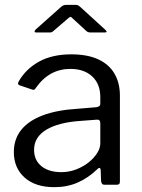

<svg xmlns="http://www.w3.org/2000/svg" viewBox="-20 -765 588 795"><path d="M382.1 -63.7Q345 -28 301.5 -9Q258 10 204.5 10Q126.6 10 81.9 -29.8Q37.3 -69.7 37.3 -135.3Q37.3 -188.5 67.5 -226.7Q97.8 -264.9 156.6 -287.2Q215.5 -309.5 300.8 -314.6L378.8 -321.1Q385.7 -321.9 390.5 -325.1Q395.3 -328.3 395.3 -335.9V-363Q395.3 -417.1 361.9 -448.4Q328.6 -479.7 271 -479.7Q227.6 -479.7 191.8 -460.1Q156 -440.4 127.8 -400.1Q124.5 -395 121.8 -393.6Q119.1 -392.2 113.1 -394.2L59.7 -412.2Q56.3 -414.2 55 -417.2Q53.6 -420.1 57.7 -428.2Q87.3 -479.9 141.9 -510Q196.5 -540 275 -540Q341.9 -540 386.6 -519.4Q431.4 -498.7 453.9 -460.3Q476.5 -421.8 476.5 -369.2V-14.7Q476.5 -6.2 473.5 -3.1Q470.4 0 463 0H412.2Q405.7 0 402.4 -4.3Q399.1 -8.7 398.5 -16.2L396.8 -62.3Q394.5 -76.5 382.1 -63.7ZM395.3 -254.4Q395.3 -271 381 -269.5L315.4 -264.5Q269.3 -261.6 233.1 -252.4Q197 -243.1 172.2 -228.2Q147.4 -213.3 134.2 -192.5Q121.1 -171.7 121.1 -144.9Q121.1 -101.4 151.7 -76.8Q182.3 -52.2 233.9 -52.2Q266.2 -52.2 295.7 -63.6Q325.1 -75.1 347.6 -93Q370.4 -111.8 382.8 -131.9Q395.3 -152 395.3 -171V-254.4ZM336.8 -637.3 282.7 -687Q274.9 -695.2 271.9 -695.2Q269 -695.2 259.6 -687L202 -637.3Q196.4 -632.5 193.4 -631.5Q190.3 -630.5 184 -630.5H129.9Q123.8 -630.5 123.3 -634.1Q122.8 -637.6 127.6 -642.7L230.2 -734.1Q235.7 -739.2 240.8 -742Q245.9 -744.8 254.9 -744.8H294.1Q301.4 -744.8 305.6 -741.5Q309.8 -738.2 313.4 -735.4L414.9 -642.7Q428.3 -630.5 413.7 -630.5H355.1Q349.7 -630.5 345.4 -631.9Q341 -633.2 336.8 -637.3Z"/></svg>

Font: Libre Franklin Thin
Style: Regular
Weight: 100
Designer: Pablo Impallari, Rodrigo Fuenzalida, Nhung Nguyen
Foundry: Impallari Type
Version: Version 3.000